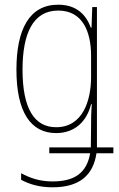

<svg xmlns="http://www.w3.org/2000/svg" viewBox="-20 -557 509 818"><path d="M228 -537C105 -537 50 -432 50 -260C50 -78 112 10 219 10C299 10 350 -40 368 -113H371C368 -72 368 -47 368 -17L367 71H190V96H364C350 179 298 216 204 216C150 216 109 202 70 181V209C107 229 150 241 204 241C317 241 377 191 391 96H463V71H393V-527H373L370 -439H367C348 -491 309 -537 228 -537ZM228 -512C331 -512 368 -424 368 -319V-229C368 -129 333 -15 219 -15C126 -15 76 -95 76 -260C76 -413 120 -512 228 -512Z"/></svg>

Font: Noto Sans Condensed Thin
Style: Regular
Weight: 100
Width: 3
Designer: Monotype Design Team
Foundry: Monotype Imaging Inc.
Version: Version 2.013